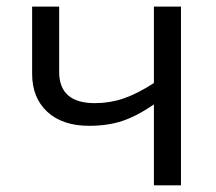

<svg xmlns="http://www.w3.org/2000/svg" viewBox="-20 -555 648 575"><path d="M157.2 -535.2V-339.8Q157.2 -246.1 264.2 -246.1Q308.6 -246.1 349.1 -259.8Q389.6 -273.4 440.9 -306.2V-535.2H522V0H440.9V-242.2Q389.6 -207 345.9 -192.6Q302.2 -178.2 247.1 -178.2Q167 -178.2 121.6 -220.2Q76.2 -262.2 76.2 -334V-535.2Z"/></svg>

Font: XL-Viking
Style: Regular
Weight: 400
Foundry: Ascender Corporation
Version: Version 1.10 March 23, 2015